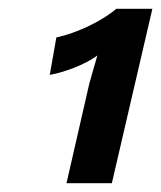

<svg xmlns="http://www.w3.org/2000/svg" viewBox="-20 -750 366 436"><path d="M131 -334 183 -561Q186 -571 190 -585.5Q194 -600 197.5 -611.5Q201 -623 201 -624Q179 -608 148 -596Q117 -584 93 -580L108 -665Q131 -670 156.5 -680Q182 -690 205.5 -703.5Q229 -717 244 -730H326L234 -334Z"/></svg>

Font: Kantumruy Pro SemiBold
Style: Italic
Weight: 600
Italic angle: -13°
Version: Version 1.002